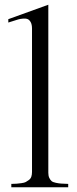

<svg xmlns="http://www.w3.org/2000/svg" viewBox="-20 -791 327 811"><path d="M184.1 -61Q184.1 -48.3 188.2 -39.6Q192.4 -30.8 197.8 -26.1Q203.1 -21.5 216.1 -18.8Q229 -16.1 238.3 -15.6Q247.6 -15.1 268.1 -14.2V0H27.8V-14.2Q43.5 -14.6 50.3 -15.1Q57.1 -15.6 70.1 -17.3Q83 -19 88.9 -22.2Q94.7 -25.4 102.1 -30.8Q109.4 -36.1 112.3 -44.7Q115.2 -53.2 115.2 -64.9V-669.9Q115.2 -687 109.9 -697Q104.5 -707 96.9 -710.2Q89.4 -713.4 77.1 -712.4Q64.9 -711.4 56.2 -708.7Q47.4 -706.1 33.9 -701.7Q20.5 -697.3 15.1 -695.8V-710L184.1 -771Z"/></svg>

Font: Ortica Linear Light
Style: Regular
Weight: 300
Designer: Benedetta Bovani
Foundry: Collletttivo
Version: Version 2.000;Glyphs 3.1.2 (3151)